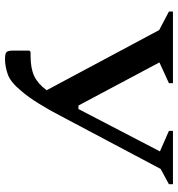

<svg xmlns="http://www.w3.org/2000/svg" viewBox="8 -708 710 766"><g transform="rotate(90 363.0 -325.0)"><path d="M343 -55Q308 -12 276.5 -1Q245 10 216 10Q194 10 188 4Q182 -2 182 -19V-87L187 -92H203Q253 -92 283.5 -106.5Q314 -121 340 -156L100 -605L26 -644V-660H312V-644L229 -606L401 -283H415L584 -608L502 -644V-660H715V-644L654 -611L442 -211Q420 -168 393 -124.5Q366 -81 343 -55Z"/></g></svg>

Font: Spectral SC SemiBold
Style: Regular
Weight: 600
Designer: Jean-Baptiste Levee
Foundry: Production Type
Version: Version 2.001